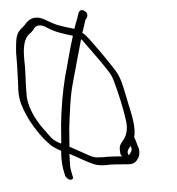

<svg xmlns="http://www.w3.org/2000/svg" viewBox="-191 -772 841 910"><g transform="rotate(5 229.0 -317.0)"><path d="M-86 -251C-70 -218 -45 -181 -22 -155C0 -130 31 -97 55 -81C78 -62 92 -57 122 -47C125 -15 130 14 140 41L150 66C152 75 167 86 176 86C186 86 193 80 187 69L177 43C167 18 167 -12 162 -36C205 -23 238 -8 279 2C303 8 325 5 345 1C369 -5 404 -6 430 -10C460 -10 474 -18 483 -33C492 -48 496 -64 488 -89C482 -100 473 -118 467 -131L461 -141C465 -174 451 -221 430 -272C419 -296 392 -370 380 -394C366 -425 352 -442 328 -467C303 -494 269 -528 242 -554C215 -579 201 -597 173 -613C176 -629 180 -652 181 -665C181 -682 195 -685 188 -704C184 -714 172 -720 162 -720C147 -720 145 -696 144 -682C141 -668 136 -645 134 -628C132 -629 130 -629 128 -629C108 -631 89 -633 68 -637C39 -640 9 -653 -16 -662C-68 -676 -89 -649 -102 -626L-111 -614C-116 -609 -121 -603 -125 -596C-141 -571 -135 -531 -131 -490C-122 -441 -114 -384 -108 -337C-105 -309 -102 -285 -86 -251ZM-62 -285C-72 -333 -76 -383 -84 -432C-97 -495 -106 -551 -77 -585C-68 -593 -61 -603 -56 -614C-52 -622 -43 -630 -29 -630C-15 -632 -1 -624 11 -620C48 -604 89 -600 130 -595C121 -532 117 -462 110 -397C105 -324 105 -249 111 -168L119 -88C120 -85 119 -82 118 -81C80 -92 71 -103 42 -131C2 -167 -45 -221 -62 -285ZM159 -70C159 -71 158 -73 159 -75L151 -155C147 -233 142 -309 150 -380C157 -446 163 -518 170 -582C176 -579 179 -575 184 -570C220 -534 268 -490 304 -451C324 -430 332 -420 344 -394C368 -344 398 -272 412 -227C427 -188 425 -158 417 -136C410 -116 390 -101 400 -70L402 -60C403 -55 407 -50 412 -46H411C382 -42 347 -40 322 -34L297 -31C278 -28 259 -35 238 -43C209 -52 190 -60 159 -70ZM441 -52 442 -54 437 -64C434 -79 442 -87 447 -98C450 -95 452 -92 452 -90C459 -79 448 -59 441 -52Z"/></g></svg>

Font: Stray Cat
Style: OpSuObl
Weight: 400
Version: Version 1.0